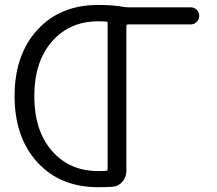

<svg xmlns="http://www.w3.org/2000/svg" viewBox="-20 -783 894 790"><path d="M500 -80.1Q500 -54.7 483.9 -35.6Q467.8 -16.6 443.4 -14.6Q416 -12.7 384.8 -12.7Q227.5 -12.7 133.8 -115.2Q40 -217.8 40 -387.7Q40 -557.6 133.8 -660.2Q227.5 -762.7 384.8 -762.7Q445.3 -762.7 493.2 -753.9Q500 -752.9 507.8 -752.9H764.6Q779.3 -752.9 789.6 -742.7Q799.8 -732.4 799.8 -717.8Q799.8 -703.1 789.6 -692.9Q779.3 -682.6 764.6 -682.6H507.8Q500 -682.6 500 -675.8ZM416 -80.1Q422.9 -80.1 422.9 -87.9V-687.5Q422.9 -694.3 416 -694.3Q404.3 -695.3 384.8 -695.3Q265.6 -695.3 193.4 -611.8Q121.1 -528.3 121.1 -387.2Q121.1 -246.1 193.4 -162.6Q265.6 -79.1 384.8 -79.1Q404.3 -79.1 416 -80.1Z"/></svg>

Font: Gen Jyuu Gothic Normal
Style: Regular
Weight: 300
Designer: [Source Han Sans]
Ryoko NISHIZUKA  (kana & ideographs); Paul D. Hunt (Latin, Greek & Cyrillic); Wenlong ZHANG  (bopomofo
Version: Version 1.002.20150607